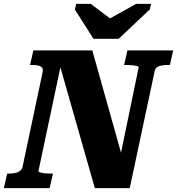

<svg xmlns="http://www.w3.org/2000/svg" viewBox="-52 -970 913 990"><path d="M430 -770H560L720 -921L727 -950H650L470 -850L551 -848L416 -950H341L334 -921ZM-32 0 -15 -75H-4Q14 -75 28.5 -78.5Q43 -82 53 -90.5Q63 -99 65 -113L168 -599Q171 -614 164.5 -621.5Q158 -629 145 -632Q132 -635 114 -635H103L120 -710H424L582 -147L558 -115L663 -623Q664 -627 654 -629.5Q644 -632 629.5 -633.5Q615 -635 601 -635H588L605 -710H841L824 -635H813Q787 -635 768 -629Q749 -623 745 -601L617 0H437L246 -670L269 -668L146 -87Q146 -84 155.5 -81Q165 -78 179.5 -76.5Q194 -75 208 -75H221L204 0Z"/></svg>

Font: Roboto Serif 20pt
Style: Bold Italic
Weight: 700
Italic angle: -10°
Version: Version 1.007